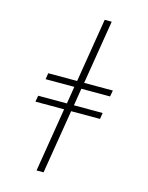

<svg xmlns="http://www.w3.org/2000/svg" viewBox="-139 -909 879 1137"><g transform="rotate(15 300.0 -340.0)"><path d="M199 143 263 -249H87L94 -287H270L287 -393H111L117 -431H294L358 -823H401L337 -431H513L506 -393H330L313 -287H489L483 -249H306L242 143Z"/></g></svg>

Font: Iosevka Curly Slab XLtExObl
Style: Regular
Weight: 200
Width: 7
Italic angle: -9°
Monospace: yes
Designer: Belleve Invis
Foundry: Belleve Invis
Version: Version 11.0.0; ttfautohint (v1.8.3)